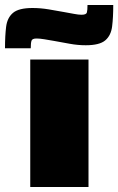

<svg xmlns="http://www.w3.org/2000/svg" viewBox="-74 -748 473 768"><path d="M47 0V-510H280V0ZM-54 -555Q-54 -605 -49.5 -641Q-45 -677 -22 -696.5Q1 -716 56 -716Q88 -716 121 -710.5Q154 -705 181 -700Q204 -696 222 -692.5Q240 -689 252 -689Q271 -689 273.5 -698Q276 -707 276 -728H379Q379 -679 374.5 -642.5Q370 -606 347 -586.5Q324 -567 269 -567Q237 -567 204.5 -573Q172 -579 144 -584Q121 -588 103 -591Q85 -594 72 -594Q55 -594 52 -585Q49 -576 49 -555Z"/></svg>

Font: Saira SemiExpanded Black
Style: Regular
Weight: 900
Width: 6
Designer: Hector Gatti with collaboration of the Omnibus-Type team
Foundry: Omnibus-Type
Version: Version 1.101